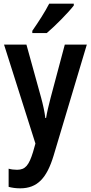

<svg xmlns="http://www.w3.org/2000/svg" viewBox="-20 -786 496 1046"><path d="M382 -756V-766H248C225 -721 190 -667 156 -618V-606H235C281 -645 353 -718 382 -756ZM2 -543 173 -4 160 42C138 113 119 139 73 139C57 139 41 137 27 133V232C46 237 66 240 90 240C184 240 235 184 272 62L453 -543H333L256 -254C245 -212 236 -174 231 -143H227C223 -177 214 -217 204 -254L124 -543Z"/></svg>

Font: Noto Sans Lao Condensed SemiBold
Style: Regular
Weight: 600
Width: 3
Designer: Monotype Design Team
Foundry: Monotype Imaging Inc.
Version: Version 2.003